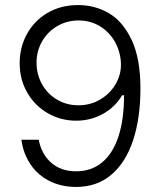

<svg xmlns="http://www.w3.org/2000/svg" viewBox="-20 -737 640 767"><path d="M541 -383.8Q541 -265.6 511.7 -176.8Q482.4 -87.9 424.8 -39.1Q367.2 9.8 284.2 9.8Q225.1 9.8 178.2 -13.7Q131.3 -37.1 102.3 -79.8Q73.2 -122.6 65.4 -178.7H134.8Q145.5 -121.6 184.3 -87.2Q223.1 -52.7 284.2 -52.7Q344.7 -52.7 387.7 -88.1Q430.7 -123.5 453.1 -191.7Q475.6 -259.8 475.6 -356.4H467.8Q440.4 -309.6 391.6 -282.2Q342.8 -254.9 284.2 -254.9Q222.7 -254.9 170.9 -284.7Q119.1 -314.5 88.9 -366.9Q58.6 -419.4 58.6 -484.4Q58.6 -547.9 87.6 -601.1Q116.7 -654.3 169.9 -685.5Q223.1 -716.8 292 -716.8Q358.9 -716.8 414.8 -684.3Q470.7 -651.9 505.9 -577.4Q541 -502.9 541 -383.8ZM126 -487.3Q126 -439.9 147.7 -400.9Q169.4 -361.8 207.8 -339.1Q246.1 -316.4 293.9 -316.4Q342.3 -316.4 382.1 -340.6Q421.9 -364.7 443.8 -404.5Q465.8 -444.3 462.9 -489.3Q459.5 -535.6 437 -573.5Q414.6 -611.3 377.2 -633.3Q339.8 -655.3 293.9 -655.3Q247.1 -655.3 208.5 -632.6Q169.9 -609.9 147.9 -571.3Q126 -532.7 126 -487.3Z"/></svg>

Font: Pretendard Std Light
Style: Regular
Weight: 300
Designer: Base glyphs from Inter by Rasmus Andersson; Hangeul glyphs from Noto Sans CJK(Source Han Sans) by Jang Soo-young and Kan
Foundry: Kil Hyung-jin
Version: Version 1.309